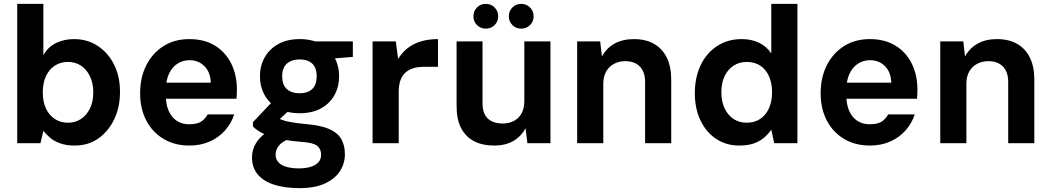

<svg xmlns="http://www.w3.org/2000/svg" viewBox="-20 -740 5434 992"><path d="M366 12Q322 12 290.5 0.5Q259 -11 238.5 -28.5Q218 -46 204 -64L189 0H69V-720H204V-455Q229 -499 271 -518.5Q313 -538 362 -538Q432 -538 485.5 -502.5Q539 -467 569.5 -406Q600 -345 600 -265Q600 -186 570 -123.5Q540 -61 488 -24.5Q436 12 366 12ZM331 -106Q369 -106 398 -125Q427 -144 444.5 -179Q462 -214 462 -263Q462 -311 444.5 -346.5Q427 -382 398 -401Q369 -420 331 -420Q293 -420 263.5 -401Q234 -382 217.5 -346.5Q201 -311 201 -263Q201 -214 217.5 -179Q234 -144 263.5 -125Q293 -106 331 -106Z M958 12Q883 12 825.5 -22Q768 -56 736 -117Q704 -178 704 -258Q704 -340 736 -403Q768 -466 825 -502Q882 -538 958 -538Q1036 -538 1091 -504Q1146 -470 1175 -411Q1204 -352 1204 -277Q1204 -267 1203.5 -255Q1203 -243 1202 -230H801V-313H1069Q1067 -368 1036 -398.5Q1005 -429 959 -429Q925 -429 897.5 -411.5Q870 -394 853.5 -360Q837 -326 837 -274V-245Q837 -200 851.5 -167Q866 -134 893 -116Q920 -98 957 -98Q998 -98 1019 -111.5Q1040 -125 1053 -149H1190Q1176 -104 1143.5 -67Q1111 -30 1064 -9Q1017 12 958 12Z M1527 232Q1452 232 1397 214.5Q1342 197 1312 161.5Q1282 126 1282 74Q1282 36 1300 4Q1318 -28 1353 -53.5Q1388 -79 1439 -97L1496 -30Q1446 -15 1425 8Q1404 31 1404 59Q1404 83 1419 99Q1434 115 1461.5 122.5Q1489 130 1524 130Q1559 130 1585 122Q1611 114 1625 98.5Q1639 83 1639 60Q1639 30 1619 13.5Q1599 -3 1537 -7Q1484 -11 1443 -19Q1402 -27 1372 -37Q1342 -47 1321 -60Q1300 -73 1287 -86V-109L1395 -223L1498 -192L1365 -69L1404 -139Q1414 -132 1425 -126Q1436 -120 1453 -115.5Q1470 -111 1498 -106.5Q1526 -102 1570 -98Q1637 -92 1679.5 -74Q1722 -56 1742 -23.5Q1762 9 1762 57Q1762 103 1737.5 142.5Q1713 182 1661 207Q1609 232 1527 232ZM1528 -155Q1464 -155 1418 -180Q1372 -205 1347.5 -248.5Q1323 -292 1323 -346Q1323 -400 1347.5 -443.5Q1372 -487 1418 -512.5Q1464 -538 1528 -538Q1593 -538 1638.5 -512.5Q1684 -487 1708 -443.5Q1732 -400 1732 -346Q1732 -292 1708 -248.5Q1684 -205 1638.5 -180Q1593 -155 1528 -155ZM1528 -258Q1569 -258 1592.5 -279.5Q1616 -301 1616 -346Q1616 -391 1592.5 -412Q1569 -433 1528 -433Q1488 -433 1463 -412Q1438 -391 1438 -346Q1438 -301 1462.5 -279.5Q1487 -258 1528 -258ZM1617 -431 1595 -526H1803V-446Z M1905 0V-526H2025L2037 -435Q2057 -469 2087 -492Q2117 -515 2156 -526.5Q2195 -538 2243 -538V-395H2170Q2144 -395 2120.5 -389Q2097 -383 2078.5 -368Q2060 -353 2050 -328Q2040 -303 2040 -264V0Z M2533 12Q2472 12 2428.5 -11Q2385 -34 2362 -79Q2339 -124 2339 -192V-526H2473V-209Q2473 -153 2500.5 -127.5Q2528 -102 2577 -102Q2609 -102 2634 -114.5Q2659 -127 2674 -153Q2689 -179 2689 -218V-526H2824V0H2705L2695 -78Q2674 -36 2633 -12Q2592 12 2533 12ZM2489 -592Q2463 -592 2444.5 -610.5Q2426 -629 2426 -655Q2426 -683 2444.5 -701.5Q2463 -720 2489 -720Q2517 -720 2535.5 -701.5Q2554 -683 2554 -655Q2554 -629 2535.5 -610.5Q2517 -592 2489 -592ZM2673 -592Q2646 -592 2627.5 -610.5Q2609 -629 2609 -655Q2609 -683 2627.5 -701.5Q2646 -720 2673 -720Q2700 -720 2718.5 -701.5Q2737 -683 2737 -655Q2737 -629 2718.5 -610.5Q2700 -592 2673 -592Z M2962 0V-526H3081L3090 -448Q3112 -490 3154 -514Q3196 -538 3255 -538Q3316 -538 3359 -513.5Q3402 -489 3425 -442.5Q3448 -396 3448 -329V0H3313V-317Q3313 -368 3286 -396Q3259 -424 3210 -424Q3179 -424 3153 -410.5Q3127 -397 3112 -371Q3097 -345 3097 -307V0Z M3799 12Q3732 12 3680 -22.5Q3628 -57 3599 -118Q3570 -179 3570 -258Q3570 -340 3600 -403Q3630 -466 3685 -502Q3740 -538 3812 -538Q3863 -538 3902 -519Q3941 -500 3965 -464V-720H4100V0H3980L3965 -70Q3950 -48 3928 -29Q3906 -10 3875 1Q3844 12 3799 12ZM3838 -106Q3878 -106 3907 -125Q3936 -144 3952.5 -179.5Q3969 -215 3969 -263Q3969 -312 3952.5 -347.5Q3936 -383 3907 -401.5Q3878 -420 3838 -420Q3800 -420 3770.5 -401Q3741 -382 3724 -347Q3707 -312 3707 -264Q3707 -216 3724 -180Q3741 -144 3770.5 -125Q3800 -106 3838 -106Z M4474 12Q4399 12 4341.5 -22Q4284 -56 4252 -117Q4220 -178 4220 -258Q4220 -340 4252 -403Q4284 -466 4341 -502Q4398 -538 4474 -538Q4552 -538 4607 -504Q4662 -470 4691 -411Q4720 -352 4720 -277Q4720 -267 4719.5 -255Q4719 -243 4718 -230H4317V-313H4585Q4583 -368 4552 -398.5Q4521 -429 4475 -429Q4441 -429 4413.5 -411.5Q4386 -394 4369.5 -360Q4353 -326 4353 -274V-245Q4353 -200 4367.5 -167Q4382 -134 4409 -116Q4436 -98 4473 -98Q4514 -98 4535 -111.5Q4556 -125 4569 -149H4706Q4692 -104 4659.5 -67Q4627 -30 4580 -9Q4533 12 4474 12Z M4838 0V-526H4957L4966 -448Q4988 -490 5030 -514Q5072 -538 5131 -538Q5192 -538 5235 -513.5Q5278 -489 5301 -442.5Q5324 -396 5324 -329V0H5189V-317Q5189 -368 5162 -396Q5135 -424 5086 -424Q5055 -424 5029 -410.5Q5003 -397 4988 -371Q4973 -345 4973 -307V0Z"/></svg>

Font: DM Sans 9pt
Style: Bold
Weight: 700
Version: Version 4.004;gftools[0.9.30]